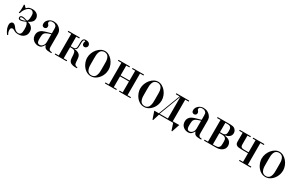

<svg xmlns="http://www.w3.org/2000/svg" viewBox="167 -1708 4731 3089"><g transform="rotate(30 2532.5 -163.0)"><path d="M93 -293H75Q80 -317 82 -337.5Q84 -358 84 -385Q84 -406 83.5 -420.5Q83 -435 82 -448H97L132 -412H138Q163 -440 190.5 -446.5Q218 -453 240 -453Q271 -453 294 -444Q317 -435 332.5 -420.5Q348 -406 356 -386.5Q364 -367 364 -346Q364 -332 359.5 -317Q355 -302 342 -286Q340 -284 324.5 -269.5Q309 -255 279 -242V-236Q305 -231 324 -219.5Q343 -208 355 -194Q372 -175 377.5 -155Q383 -135 383 -113Q383 -93 376.5 -70.5Q370 -48 347 -25Q323 -2 295 6Q267 14 235 14Q218 14 200.5 10.5Q183 7 163 -4Q153 -9 141.5 -15.5Q130 -22 118 -22Q104 -22 93 -12.5Q82 -3 82 23Q82 40 87.5 62Q93 84 107 101L93 113Q73 88 60.5 65Q48 42 41 22Q34 2 32 -14.5Q30 -31 30 -43Q30 -62 35 -74Q40 -86 47.5 -93Q55 -100 63.5 -102.5Q72 -105 79 -105Q89 -105 98.5 -100Q108 -95 116.5 -88Q125 -81 131 -72.5Q137 -64 142 -58Q148 -50 155.5 -40.5Q163 -31 174 -22.5Q185 -14 199 -8.5Q213 -3 232 -3Q262 -3 275.5 -26.5Q289 -50 289 -106Q289 -162 279 -188Q269 -214 256 -227Q233 -216 204.5 -206.5Q176 -197 156 -197Q117 -197 117 -232Q117 -250 129.5 -259.5Q142 -269 161 -269Q180 -269 202.5 -263.5Q225 -258 254 -248Q258 -252 262.5 -258.5Q267 -265 271 -276.5Q275 -288 277 -305Q279 -322 279 -348Q279 -354 277.5 -373.5Q276 -393 267 -407Q259 -419 247 -426.5Q235 -434 219 -434Q198 -434 174 -419Q150 -404 128 -372Q111 -347 103 -324Q95 -301 93 -293ZM135 -232Q135 -227 140 -221Q145 -215 156 -215Q174 -215 200 -222Q226 -229 240 -237Q226 -240 216.5 -242.5Q207 -245 199 -247Q191 -249 182.5 -250Q174 -251 162 -251Q157 -251 146 -248.5Q135 -246 135 -232Z M702 -271V-351Q702 -372 698.5 -388.5Q695 -405 675 -420Q663 -429 650 -432Q637 -435 623 -435Q605 -435 593.5 -431Q582 -427 575.5 -421Q569 -415 567 -408.5Q565 -402 565 -396Q565 -385 569.5 -378Q574 -371 580 -365Q585 -360 589 -352.5Q593 -345 593 -331Q593 -309 579.5 -298Q566 -287 549 -287Q532 -287 518.5 -298.5Q505 -310 505 -336Q505 -372 525 -398.5Q545 -425 574 -439Q591 -447 605.5 -450Q620 -453 635 -453Q655 -453 679.5 -448Q704 -443 731 -424Q754 -408 773 -379.5Q792 -351 792 -300V-74Q792 -64 793.5 -50.5Q795 -37 804 -26Q813 -15 824.5 -11.5Q836 -8 848 -8H855V9H834Q807 9 783 6Q759 3 742 -8Q731 -16 723 -29Q715 -42 712 -55H706Q689 -21 667 -3.5Q645 14 611 14Q589 14 565 6.5Q541 -1 521 -18Q494 -41 486.5 -67Q479 -93 479 -114Q479 -144 489 -164.5Q499 -185 514.5 -199.5Q530 -214 550 -223.5Q570 -233 590 -239Q594 -240 601.5 -242.5Q609 -245 622 -249Q635 -253 654.5 -258Q674 -263 702 -271ZM702 -105V-253Q690 -250 675 -245.5Q660 -241 645 -235.5Q630 -230 617.5 -223Q605 -216 597 -208Q580 -191 576.5 -168.5Q573 -146 573 -126V-79Q573 -50 583.5 -30.5Q594 -11 623 -11Q637 -11 651 -17Q665 -23 679 -40Q694 -59 698 -76Q702 -93 702 -105Z M1144 -237V-233Q1182 -233 1211.5 -218.5Q1241 -204 1254 -179Q1261 -166 1264 -147Q1267 -128 1268 -116L1272 -63Q1274 -48 1277.5 -34.5Q1281 -21 1297 -11Q1305 -6 1314.5 -4.5Q1324 -3 1332 -3V14H1320Q1305 14 1288.5 13.5Q1272 13 1255.5 9.5Q1239 6 1224 -1Q1209 -8 1198 -21Q1185 -36 1181.5 -53Q1178 -70 1177 -82Q1176 -95 1175.5 -104Q1175 -113 1174.5 -120.5Q1174 -128 1173.5 -135.5Q1173 -143 1172 -154Q1170 -167 1166.5 -182.5Q1163 -198 1153 -208Q1144 -217 1128.5 -221Q1113 -225 1101 -225H1068V-18H1132V0H912V-18H976V-420H912V-438H1125V-420H1068V-243H1111Q1123 -243 1137.5 -246Q1152 -249 1162 -266Q1167 -274 1169 -288.5Q1171 -303 1171 -330V-369Q1171 -385 1173.5 -404Q1176 -423 1187 -436Q1198 -448 1211 -450.5Q1224 -453 1236 -453Q1249 -453 1267.5 -448.5Q1286 -444 1300 -427Q1313 -411 1313 -392Q1313 -372 1299 -357Q1285 -342 1264 -342Q1247 -342 1234 -353Q1221 -364 1221 -390Q1221 -399 1222.5 -404.5Q1224 -410 1226 -414Q1228 -418 1229.5 -420.5Q1231 -423 1231 -427Q1231 -429 1228 -432Q1225 -435 1219 -435Q1209 -435 1203 -429Q1197 -423 1194 -412.5Q1191 -402 1190 -388.5Q1189 -375 1189 -360V-329Q1189 -278 1178 -259Q1167 -240 1144 -237Z M1588 -453Q1627 -453 1662.5 -433Q1698 -413 1725.5 -380Q1753 -347 1769.5 -304.5Q1786 -262 1786 -218Q1786 -204 1781.5 -173Q1777 -142 1758 -104Q1746 -80 1728.5 -59Q1711 -38 1689.5 -21.5Q1668 -5 1642.5 4.5Q1617 14 1588 14Q1559 14 1533 4.5Q1507 -5 1485.5 -21.5Q1464 -38 1447 -59Q1430 -80 1418 -104Q1408 -123 1402.5 -140.5Q1397 -158 1394 -173Q1391 -188 1390.5 -199.5Q1390 -211 1390 -218Q1390 -262 1406.5 -304.5Q1423 -347 1450.5 -380Q1478 -413 1513.5 -433Q1549 -453 1588 -453ZM1492 -256V-176Q1492 -147 1493 -122Q1494 -97 1502 -71Q1505 -61 1510.5 -49Q1516 -37 1526 -27Q1536 -17 1551 -10Q1566 -3 1588 -3Q1610 -3 1625 -10Q1640 -17 1650 -27Q1660 -37 1665.5 -49Q1671 -61 1674 -71Q1682 -97 1683 -122Q1684 -147 1684 -176V-256Q1684 -288 1683 -315.5Q1682 -343 1674 -368Q1667 -389 1657 -402.5Q1647 -416 1635 -423Q1623 -430 1610.5 -432.5Q1598 -435 1588 -435Q1577 -435 1565 -432.5Q1553 -430 1541 -423Q1529 -416 1518.5 -402.5Q1508 -389 1502 -368Q1494 -343 1493 -315.5Q1492 -288 1492 -256Z M2318 -420H2254V-18H2318V0H2106V-18H2164V-220H1998V-18H2056V0H1844V-18H1908V-420H1844V-438H2056V-420H1998V-238H2164V-420H2106V-438H2318Z M2575 -453Q2614 -453 2649.5 -433Q2685 -413 2712.5 -380Q2740 -347 2756.5 -304.5Q2773 -262 2773 -218Q2773 -204 2768.5 -173Q2764 -142 2745 -104Q2733 -80 2715.5 -59Q2698 -38 2676.5 -21.5Q2655 -5 2629.5 4.5Q2604 14 2575 14Q2546 14 2520 4.5Q2494 -5 2472.5 -21.5Q2451 -38 2434 -59Q2417 -80 2405 -104Q2395 -123 2389.5 -140.5Q2384 -158 2381 -173Q2378 -188 2377.5 -199.5Q2377 -211 2377 -218Q2377 -262 2393.5 -304.5Q2410 -347 2437.5 -380Q2465 -413 2500.5 -433Q2536 -453 2575 -453ZM2479 -256V-176Q2479 -147 2480 -122Q2481 -97 2489 -71Q2492 -61 2497.5 -49Q2503 -37 2513 -27Q2523 -17 2538 -10Q2553 -3 2575 -3Q2597 -3 2612 -10Q2627 -17 2637 -27Q2647 -37 2652.5 -49Q2658 -61 2661 -71Q2669 -97 2670 -122Q2671 -147 2671 -176V-256Q2671 -288 2670 -315.5Q2669 -343 2661 -368Q2654 -389 2644 -402.5Q2634 -416 2622 -423Q2610 -430 2597.5 -432.5Q2585 -435 2575 -435Q2564 -435 2552 -432.5Q2540 -430 2528 -423Q2516 -416 2505.5 -402.5Q2495 -389 2489 -368Q2481 -343 2480 -315.5Q2479 -288 2479 -256Z M2989 -420H2919V-438H3158V-420H3094V-18H3215L3166 127H3154L3112 0H2849L2811 123H2799L2751 -18H2836ZM2851 -18H3004V-424Z M3485 -271V-351Q3485 -372 3481.5 -388.5Q3478 -405 3458 -420Q3446 -429 3433 -432Q3420 -435 3406 -435Q3388 -435 3376.5 -431Q3365 -427 3358.5 -421Q3352 -415 3350 -408.5Q3348 -402 3348 -396Q3348 -385 3352.5 -378Q3357 -371 3363 -365Q3368 -360 3372 -352.5Q3376 -345 3376 -331Q3376 -309 3362.5 -298Q3349 -287 3332 -287Q3315 -287 3301.5 -298.5Q3288 -310 3288 -336Q3288 -372 3308 -398.5Q3328 -425 3357 -439Q3374 -447 3388.5 -450Q3403 -453 3418 -453Q3438 -453 3462.5 -448Q3487 -443 3514 -424Q3537 -408 3556 -379.5Q3575 -351 3575 -300V-74Q3575 -64 3576.5 -50.5Q3578 -37 3587 -26Q3596 -15 3607.5 -11.5Q3619 -8 3631 -8H3638V9H3617Q3590 9 3566 6Q3542 3 3525 -8Q3514 -16 3506 -29Q3498 -42 3495 -55H3489Q3472 -21 3450 -3.5Q3428 14 3394 14Q3372 14 3348 6.5Q3324 -1 3304 -18Q3277 -41 3269.5 -67Q3262 -93 3262 -114Q3262 -144 3272 -164.5Q3282 -185 3297.5 -199.5Q3313 -214 3333 -223.5Q3353 -233 3373 -239Q3377 -240 3384.5 -242.5Q3392 -245 3405 -249Q3418 -253 3437.5 -258Q3457 -263 3485 -271ZM3485 -105V-253Q3473 -250 3458 -245.5Q3443 -241 3428 -235.5Q3413 -230 3400.5 -223Q3388 -216 3380 -208Q3363 -191 3359.5 -168.5Q3356 -146 3356 -126V-79Q3356 -50 3366.5 -30.5Q3377 -11 3406 -11Q3420 -11 3434 -17Q3448 -23 3462 -40Q3477 -59 3481 -76Q3485 -93 3485 -105Z M3685 -438H3919Q3942 -438 3968 -433.5Q3994 -429 4015 -408Q4023 -400 4032 -383.5Q4041 -367 4041 -341Q4041 -299 4007 -272Q3993 -261 3974.5 -253.5Q3956 -246 3939 -243V-237Q3959 -235 3980.5 -228Q4002 -221 4019 -209Q4063 -177 4063 -118Q4063 -103 4056.5 -81Q4050 -59 4026 -38Q4006 -20 3976.5 -10Q3947 0 3912 0H3685V-18H3749V-420H3685ZM3839 -229V-18H3885Q3902 -18 3920 -21.5Q3938 -25 3952 -40Q3964 -54 3966.5 -70Q3969 -86 3969 -103V-150Q3969 -164 3966.5 -179Q3964 -194 3953 -207Q3939 -222 3920.5 -225.5Q3902 -229 3885 -229ZM3839 -420V-247H3887Q3909 -247 3922 -254Q3935 -261 3941 -269Q3950 -280 3952 -297Q3954 -314 3954 -339Q3954 -354 3951.5 -371Q3949 -388 3936 -402Q3925 -413 3912 -416.5Q3899 -420 3887 -420Z M4490 -420V-18H4554V0H4336V-18H4400V-178H4298Q4258 -178 4223.5 -182.5Q4189 -187 4172 -210Q4164 -221 4162 -234Q4160 -247 4160 -259V-420H4096V-438H4303V-420H4250V-259Q4250 -248 4251.5 -236.5Q4253 -225 4258 -217Q4269 -202 4287 -199Q4305 -196 4322 -196H4400V-420H4347V-438H4554V-420Z M4830 -453Q4869 -453 4904.5 -433Q4940 -413 4967.5 -380Q4995 -347 5011.5 -304.5Q5028 -262 5028 -218Q5028 -204 5023.5 -173Q5019 -142 5000 -104Q4988 -80 4970.5 -59Q4953 -38 4931.5 -21.5Q4910 -5 4884.5 4.5Q4859 14 4830 14Q4801 14 4775 4.5Q4749 -5 4727.5 -21.5Q4706 -38 4689 -59Q4672 -80 4660 -104Q4650 -123 4644.5 -140.5Q4639 -158 4636 -173Q4633 -188 4632.5 -199.5Q4632 -211 4632 -218Q4632 -262 4648.5 -304.5Q4665 -347 4692.5 -380Q4720 -413 4755.5 -433Q4791 -453 4830 -453ZM4734 -256V-176Q4734 -147 4735 -122Q4736 -97 4744 -71Q4747 -61 4752.5 -49Q4758 -37 4768 -27Q4778 -17 4793 -10Q4808 -3 4830 -3Q4852 -3 4867 -10Q4882 -17 4892 -27Q4902 -37 4907.5 -49Q4913 -61 4916 -71Q4924 -97 4925 -122Q4926 -147 4926 -176V-256Q4926 -288 4925 -315.5Q4924 -343 4916 -368Q4909 -389 4899 -402.5Q4889 -416 4877 -423Q4865 -430 4852.5 -432.5Q4840 -435 4830 -435Q4819 -435 4807 -432.5Q4795 -430 4783 -423Q4771 -416 4760.5 -402.5Q4750 -389 4744 -368Q4736 -343 4735 -315.5Q4734 -288 4734 -256Z"/></g></svg>

Font: EIisabethische
Style: Book
Weight: 400
Designer: Salychow
Version: Version 1.3